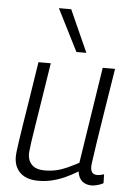

<svg xmlns="http://www.w3.org/2000/svg" viewBox="-56 -832 608 884"><g transform="rotate(5 248.5 -390.0)"><path d="M155 10Q100 10 71 -17.5Q42 -45 42 -91Q42 -101 44 -118.5Q46 -136 50.5 -166.5Q55 -197 62.5 -245Q70 -293 81.5 -364Q93 -435 108 -534H165Q148 -425 136.5 -352.5Q125 -280 118 -235.5Q111 -191 107.5 -167Q104 -143 103 -131Q102 -119 101 -111Q101 -79 120.5 -59.5Q140 -40 180 -40Q207 -40 232 -45.5Q257 -51 282.5 -62.5Q308 -74 336 -89L405 -534H462Q442 -407 428.5 -324.5Q415 -242 408 -193.5Q401 -145 397.5 -121.5Q394 -98 393 -89.5Q392 -81 392 -78Q392 -58 399.5 -49Q407 -40 424 -40Q428 -40 436.5 -41.5Q445 -43 454 -46L455 -5Q443 2 427 6Q411 10 401 10Q374 10 357 -4.5Q340 -19 336 -49Q305 -30 275.5 -17Q246 -4 216.5 3Q187 10 155 10ZM278 -596 180 -790H237L324 -596Z"/></g></svg>

Font: Georama Light
Style: Italic
Weight: 300
Italic angle: -9°
Designer: Jean-Baptiste Levee
Foundry: Production Type
Version: Version 1.001